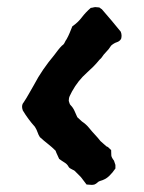

<svg xmlns="http://www.w3.org/2000/svg" viewBox="-20 -510 403 539"><path d="M320 -401Q316 -394 308 -391.5Q300 -389 292 -382Q286 -372 276 -362Q271 -357 267.5 -351.5Q264 -346 259 -342Q251 -332 242 -323Q233 -314 224 -306Q199 -284 182 -253Q179 -247 176 -241Q173 -235 173 -227Q174 -224 175 -220.5Q176 -217 178 -215Q185 -208 189 -199Q193 -190 197 -181Q200 -178 203.5 -175Q207 -172 210 -169Q222 -161 230 -151Q238 -141 246.5 -132Q255 -123 262 -114Q267 -110 271 -106Q275 -102 279 -99Q283 -98 286 -94.5Q289 -91 292 -89Q292 -79 292.5 -73.5Q293 -68 300 -59L304 -47V-37Q296 -25 286 -15.5Q276 -6 261 -2Q257 -1 253.5 2.5Q250 6 245 8Q241 9 237.5 9Q234 9 223 8Q219 3 215 -2.5Q211 -8 207 -13L194 -26Q192 -28 190 -30Q188 -32 185 -33Q182 -35 178.5 -36.5Q175 -38 173 -41Q169 -49 161.5 -53.5Q154 -58 146 -64Q144 -69 141 -75Q138 -81 136 -87Q126 -97 114.5 -106Q103 -115 92 -125Q88 -131 85.5 -138.5Q83 -146 78 -154Q59 -175 44 -200Q39 -214 46 -222Q54 -234 61 -246.5Q68 -259 75 -271Q87 -294 101.5 -315Q116 -336 132 -355Q138 -363 143 -369.5Q148 -376 154 -382Q159 -385 161.5 -390.5Q164 -396 167 -400Q172 -409 175.5 -417.5Q179 -426 183 -436Q199 -447 209.5 -461Q220 -475 235 -488Q238 -488 241.5 -489Q245 -490 248 -490Q251 -490 254 -489.5Q257 -489 259 -489Q261 -487 263 -486Q265 -485 266 -484Q280 -468 293 -452.5Q306 -437 319 -421Q323 -411 320 -401Z"/></svg>

Font: Daruma Drop One
Style: Regular
Weight: 400
Designer: Maniackers Design
Version: Version 1.000